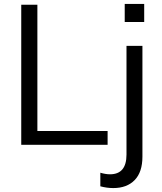

<svg xmlns="http://www.w3.org/2000/svg" viewBox="-20 -736 823 976"><path d="M88 0V-712H170V-70H527V0ZM539 150Q623 150 623 50V-503H704V60Q704 139 664.5 179.5Q625 220 556 220Q523 220 490 211V142Q517 150 539 150ZM614 -716H713V-624H614Z"/></svg>

Font: Muli
Style: Regular
Weight: 400
Designer: Vernon Adams
Foundry: Vernon Adams
Version: Version 2.000